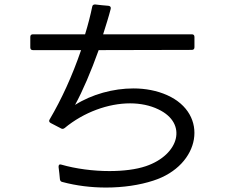

<svg xmlns="http://www.w3.org/2000/svg" viewBox="-20 -819 1040 862"><path d="M116 -606C116 -598 120 -594 128 -594H344C304 -477 256 -373 203 -283C199 -277 200 -271 207 -267C221 -260 241 -249 253 -243C259 -239 265 -240 270 -244C357 -316 467 -355 564 -355C610 -355 654 -346 691 -328C824 -265 785 -124 635 -73C591 -58 533 -51 471 -51C399 -51 321 -61 255 -80C247 -83 242 -78 243 -69C245 -53 248 -29 249 -14C250 -7 254 -3 260 -2C323 15 390 23 456 23C533 23 607 12 668 -8C881 -76 921 -307 730 -392C685 -412 633 -422 579 -422C489 -422 393 -396 317 -348C351 -410 389 -499 423 -594L841 -595C849 -595 853 -599 853 -607V-653C853 -661 849 -665 841 -665H443C455 -703 469 -747 477 -779C479 -787 475 -792 467 -793C450 -794 424 -797 407 -799C400 -799 395 -796 394 -789C387 -754 375 -707 362 -665H128C120 -665 116 -661 116 -653Z"/></svg>

Font: LINE Seed JP_OTF Regular
Style: Regular
Weight: 400
Designer: LY Corporation & Fontrix & Fontworks
Version: Version 1.002